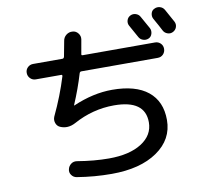

<svg xmlns="http://www.w3.org/2000/svg" viewBox="-93 -944 1187 1101"><g transform="rotate(-10 500.0 -393.5)"><path d="M789.1 -803.7Q824.2 -740.2 830.1 -730.5Q837.9 -715.8 833 -697.8Q828.1 -679.7 812 -672.9Q795.9 -666 779.3 -671.9Q762.7 -677.7 754.9 -693.4Q720.7 -754.9 714.8 -765.6Q707 -780.3 711.9 -796.9Q716.8 -813.5 732.4 -821.3Q748 -829.1 764.6 -823.7Q781.2 -818.4 789.1 -803.7ZM933.6 -818.4Q970.7 -751 975.6 -742.2Q983.4 -726.6 978 -710.4Q972.7 -694.3 957 -686Q941.4 -677.7 924.3 -683.6Q907.2 -689.5 899.4 -705.1Q886.7 -730.5 858.4 -780.3Q850.6 -794.9 855 -812Q859.4 -829.1 875 -835.9Q890.6 -843.8 907.7 -838.9Q924.8 -834 933.6 -818.4ZM134.8 -554.7Q116.2 -554.7 103 -567.9Q89.8 -581.1 89.8 -600.1Q89.8 -619.1 103 -631.8Q116.2 -644.5 134.8 -644.5H305.7Q313.5 -644.5 316.4 -654.3Q327.1 -707 333 -742.2Q335.9 -763.7 352.5 -776.9Q369.1 -790 389.6 -788.1Q409.2 -787.1 421.9 -771Q434.6 -754.9 431.6 -735.4Q418.9 -661.1 417 -652.8Q415 -644.5 422.9 -644.5H844.7Q863.3 -644.5 876.5 -631.8Q889.6 -619.1 889.6 -600.1Q889.6 -581.1 877 -567.9Q864.3 -554.7 844.7 -554.7H400.4Q391.6 -554.7 388.7 -545.9Q363.3 -460 325.2 -371.1V-369.1H327.1Q444.3 -419.9 554.7 -419.9Q691.4 -419.9 763.2 -361.8Q835 -303.7 835 -195.3Q835 -82 735.8 -13.7Q636.7 54.7 469.7 54.7Q369.1 54.7 268.6 38.1Q250 35.2 238.8 19.5Q227.5 3.9 232.4 -14.6Q236.3 -32.2 251 -43.5Q265.6 -54.7 285.2 -51.8Q383.8 -35.2 469.7 -35.2Q589.8 -35.2 660.2 -80.1Q730.5 -125 730.5 -200.2Q730.5 -330.1 549.8 -330.1Q425.8 -330.1 313.5 -268.6Q267.6 -244.1 224.6 -262.7Q207 -270.5 200.7 -289.1Q194.3 -307.6 202.1 -326.2Q254.9 -437.5 288.1 -545.9Q290 -554.7 283.2 -554.7Z"/></g></svg>

Font: Rounded Mgen+ 1mn medium
Style: Regular
Weight: 500
Designer: [Source Han Sans]
Ryoko NISHIZUKA  (kana & ideographs); Paul D. Hunt (Latin, Greek & Cyrillic); Wenlong ZHANG  (bopomofo
Version: Version 1.059.20150602